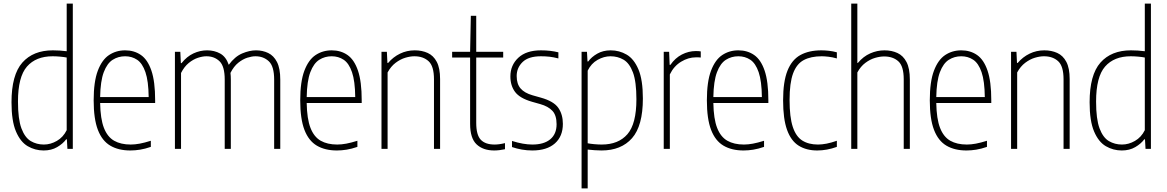

<svg xmlns="http://www.w3.org/2000/svg" viewBox="-20 -828 6494 1068"><path d="M223 9Q175 9 134.2 -14.8Q93.5 -38.5 68.8 -96.8Q44 -155 44 -259Q44 -411.5 104.2 -479.8Q164.5 -548 274 -548Q292 -548 312.5 -546.8Q333 -545.5 351 -543V-808H385V0H355L352 -53H348Q330 -28.5 298 -9.8Q266 9 223 9ZM224 -24Q261 -24 296.2 -44.2Q331.5 -64.5 351 -104V-508Q336 -511 314 -513Q292 -515 273 -515Q180 -515 130 -457.8Q80 -400.5 80 -263Q80 -165.5 99.2 -114Q118.5 -62.5 151.2 -43.2Q184 -24 224 -24Z M705 9Q639 9 593.5 -17.8Q548 -44.5 524.5 -105.5Q501 -166.5 501 -270Q501 -373.5 524 -434.5Q547 -495.5 586.5 -521.8Q626 -548 676 -548Q726.5 -548 764 -522Q801.5 -496 822.2 -435.2Q843 -374.5 843 -270V-255H537Q538.5 -167 558 -116.8Q577.5 -66.5 614.8 -45.2Q652 -24 707 -24Q730.5 -24 757.2 -29Q784 -34 819 -45V-11Q787 0 759.2 4.5Q731.5 9 705 9ZM676 -515Q638 -515 607 -495.5Q576 -476 557.2 -426.5Q538.5 -377 537 -288H807Q806 -377 789 -426.5Q772 -476 742.8 -495.5Q713.5 -515 676 -515Z M953 0V-540H983L986 -477H990Q1019.5 -514 1056.2 -531Q1093 -548 1132 -548Q1172.5 -548 1204.8 -530.2Q1237 -512.5 1252.5 -467.5Q1286.5 -513.5 1327.2 -530.8Q1368 -548 1404 -548Q1441 -548 1471.8 -533.2Q1502.5 -518.5 1520.8 -483Q1539 -447.5 1539 -385V0H1505V-385Q1505 -459.5 1475.2 -487.2Q1445.5 -515 1401 -515Q1381 -515 1355.8 -507Q1330.5 -499 1305.5 -479Q1280.5 -459 1262 -422.5Q1264 -405 1264 -385V0H1230V-385Q1230 -459.5 1201.2 -487.2Q1172.5 -515 1128 -515Q1107 -515 1081 -506.5Q1055 -498 1030 -477.8Q1005 -457.5 987 -422V0Z M1854 9Q1788 9 1742.5 -17.8Q1697 -44.5 1673.5 -105.5Q1650 -166.5 1650 -270Q1650 -373.5 1673 -434.5Q1696 -495.5 1735.5 -521.8Q1775 -548 1825 -548Q1875.5 -548 1913 -522Q1950.5 -496 1971.2 -435.2Q1992 -374.5 1992 -270V-255H1686Q1687.5 -167 1707 -116.8Q1726.5 -66.5 1763.8 -45.2Q1801 -24 1856 -24Q1879.5 -24 1906.2 -29Q1933 -34 1968 -45V-11Q1936 0 1908.2 4.5Q1880.5 9 1854 9ZM1825 -515Q1787 -515 1756 -495.5Q1725 -476 1706.2 -426.5Q1687.5 -377 1686 -288H1956Q1955 -377 1938 -426.5Q1921 -476 1891.8 -495.5Q1862.5 -515 1825 -515Z M2102 0V-540H2132L2135 -478H2139Q2167 -511 2205 -529.5Q2243 -548 2287 -548Q2327 -548 2359 -533.5Q2391 -519 2409.5 -484Q2428 -449 2428 -388V0H2394V-387Q2394 -460 2364 -487.5Q2334 -515 2285 -515Q2262 -515 2234.5 -506.8Q2207 -498.5 2180.8 -478.8Q2154.5 -459 2136 -425V0Z M2729 9Q2667 9 2631 -25Q2595 -59 2595 -139V-508H2495V-540H2595L2599 -740H2629V-540H2779V-508H2629V-145Q2629 -77 2654.5 -50.5Q2680 -24 2731 -24Q2757 -24 2789 -32V2Q2775.5 5 2759.5 7Q2743.5 9 2729 9Z M2941 9Q2911 9 2882.8 4Q2854.5 -1 2828 -10V-44Q2891 -24 2941 -24Q3005.5 -24 3040.8 -53.2Q3076 -82.5 3076 -137Q3076 -186.5 3052.8 -211.5Q3029.5 -236.5 2985 -249L2939 -262Q2871.5 -281.5 2845.2 -316.5Q2819 -351.5 2819 -403Q2819 -465.5 2863.2 -506.8Q2907.5 -548 2989 -548Q3017 -548 3040.2 -545.2Q3063.5 -542.5 3086 -537V-503Q3059 -510 3036.8 -512.5Q3014.5 -515 2989 -515Q2920 -515 2887 -483Q2854 -451 2854 -405Q2854 -361.5 2875.5 -336.2Q2897 -311 2942 -298L2988 -285Q3060 -265 3085.5 -228.2Q3111 -191.5 3111 -139Q3111 -69.5 3066.5 -30.2Q3022 9 2941 9Z M3215 220V-540H3245L3248 -486H3252Q3270 -511 3302.2 -529.5Q3334.5 -548 3377 -548Q3425 -548 3465.8 -524.2Q3506.5 -500.5 3531.2 -442.2Q3556 -384 3556 -280Q3556 -128 3495.8 -59.5Q3435.5 9 3326 9Q3308 9 3287.5 7.5Q3267 6 3249 4V220ZM3327 -24Q3420 -24 3470 -81.5Q3520 -139 3520 -276Q3520 -373.5 3500.8 -425Q3481.5 -476.5 3448.8 -495.8Q3416 -515 3376 -515Q3339.5 -515 3304 -495Q3268.5 -475 3249 -435V-31Q3264 -28 3286.2 -26Q3308.5 -24 3327 -24Z M3672 0V-540H3702L3705 -467H3709Q3735.5 -505.5 3773 -524.8Q3810.5 -544 3851 -544Q3860 -544 3866.8 -543.5Q3873.5 -543 3878 -542V-508Q3870.5 -509 3864.8 -509Q3859 -509 3850 -509Q3809 -509 3768.8 -484.8Q3728.5 -460.5 3706 -414V0Z M4116 9Q4050 9 4004.5 -17.8Q3959 -44.5 3935.5 -105.5Q3912 -166.5 3912 -270Q3912 -373.5 3935 -434.5Q3958 -495.5 3997.5 -521.8Q4037 -548 4087 -548Q4137.5 -548 4175 -522Q4212.5 -496 4233.2 -435.2Q4254 -374.5 4254 -270V-255H3948Q3949.5 -167 3969 -116.8Q3988.5 -66.5 4025.8 -45.2Q4063 -24 4118 -24Q4141.5 -24 4168.2 -29Q4195 -34 4230 -45V-11Q4198 0 4170.2 4.5Q4142.5 9 4116 9ZM4087 -515Q4049 -515 4018 -495.5Q3987 -476 3968.2 -426.5Q3949.5 -377 3948 -288H4218Q4217 -377 4200 -426.5Q4183 -476 4153.8 -495.5Q4124.5 -515 4087 -515Z M4526 9Q4465 9 4422.5 -17.8Q4380 -44.5 4358 -105.5Q4336 -166.5 4336 -270Q4336 -373.5 4360.2 -434.5Q4384.5 -495.5 4432 -521.8Q4479.5 -548 4549 -548Q4568.5 -548 4591 -545.5Q4613.5 -543 4635 -537V-503Q4610.5 -510 4588 -512.5Q4565.5 -515 4551 -515Q4490.5 -515 4450.8 -493.8Q4411 -472.5 4391.5 -419.5Q4372 -366.5 4372 -272Q4372 -176.5 4389.8 -122.5Q4407.5 -68.5 4442.8 -46.2Q4478 -24 4530 -24Q4552 -24 4577.8 -29Q4603.5 -34 4635 -45V-11Q4579.5 9 4526 9Z M4715 0V-808H4749V-478H4752Q4782 -514 4820.5 -531Q4859 -548 4900 -548Q4940 -548 4972 -533.2Q5004 -518.5 5022.5 -483Q5041 -447.5 5041 -385V0H5007V-387Q5007 -460 4977 -487Q4947 -514 4898 -514Q4875 -514 4847.5 -506Q4820 -498 4793.8 -478.5Q4767.5 -459 4749 -425V0Z M5356 9Q5290 9 5244.5 -17.8Q5199 -44.5 5175.5 -105.5Q5152 -166.5 5152 -270Q5152 -373.5 5175 -434.5Q5198 -495.5 5237.5 -521.8Q5277 -548 5327 -548Q5377.5 -548 5415 -522Q5452.5 -496 5473.2 -435.2Q5494 -374.5 5494 -270V-255H5188Q5189.5 -167 5209 -116.8Q5228.5 -66.5 5265.8 -45.2Q5303 -24 5358 -24Q5381.5 -24 5408.2 -29Q5435 -34 5470 -45V-11Q5438 0 5410.2 4.5Q5382.5 9 5356 9ZM5327 -515Q5289 -515 5258 -495.5Q5227 -476 5208.2 -426.5Q5189.5 -377 5188 -288H5458Q5457 -377 5440 -426.5Q5423 -476 5393.8 -495.5Q5364.5 -515 5327 -515Z M5604 0V-540H5634L5637 -478H5641Q5669 -511 5707 -529.5Q5745 -548 5789 -548Q5829 -548 5861 -533.5Q5893 -519 5911.5 -484Q5930 -449 5930 -388V0H5896V-387Q5896 -460 5866 -487.5Q5836 -515 5787 -515Q5764 -515 5736.5 -506.8Q5709 -498.5 5682.8 -478.8Q5656.5 -459 5638 -425V0Z M6220 9Q6172 9 6131.2 -14.8Q6090.5 -38.5 6065.8 -96.8Q6041 -155 6041 -259Q6041 -411.5 6101.2 -479.8Q6161.5 -548 6271 -548Q6289 -548 6309.5 -546.8Q6330 -545.5 6348 -543V-808H6382V0H6352L6349 -53H6345Q6327 -28.5 6295 -9.8Q6263 9 6220 9ZM6221 -24Q6258 -24 6293.2 -44.2Q6328.5 -64.5 6348 -104V-508Q6333 -511 6311 -513Q6289 -515 6270 -515Q6177 -515 6127 -457.8Q6077 -400.5 6077 -263Q6077 -165.5 6096.2 -114Q6115.5 -62.5 6148.2 -43.2Q6181 -24 6221 -24Z"/></svg>

Font: Encode Sans Cnd Th
Style: Regular
Weight: 100
Width: 3
Designer: Multiple Designers
Foundry: Impallari Type
Version: Version 3.002; ttfautohint (v1.8.3) -l 8 -r 50 -G 200 -x 14 